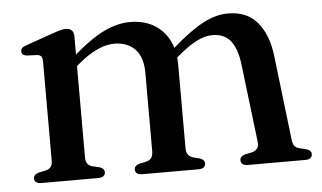

<svg xmlns="http://www.w3.org/2000/svg" viewBox="-41 -541 1012 603"><g transform="rotate(-5 465.0 -240.0)"><path d="M210 -450V-68Q210 -55 215.2 -48.2Q220.5 -41.5 230 -38.5L252.5 -33.5Q268 -28.5 268 -17Q268 0 245 0H66.5Q55.5 0 50 -4.5Q44.5 -9 44.5 -16.5Q44.5 -22.5 48.8 -26.8Q53 -31 61.5 -33.5L85.5 -38.5Q95 -41.5 100 -48Q105 -54.5 105 -68V-379.5Q105 -390.5 101.2 -395.5Q97.5 -400.5 89 -401.5L55 -403Q46.5 -404.5 43 -408Q39.5 -411.5 39.5 -417Q39.5 -423.5 43.5 -427.8Q47.5 -432 58.5 -435.5L142.5 -465Q158 -470.5 167.8 -473Q177.5 -475.5 185 -475.5Q197.5 -475.5 203.8 -468.8Q210 -462 210 -450ZM196 -344 177 -363.5 198.5 -382.5Q258.5 -436 302.8 -457.8Q347 -479.5 387.5 -479.5Q451 -479.5 489 -440Q527 -400.5 527 -332V-70Q527 -55.5 532.8 -48.5Q538.5 -41.5 548.5 -38.5L569.5 -33.5Q584 -28 584 -17Q584 0 562 0H385.5Q362.5 0 362.5 -17Q362.5 -28.5 378 -33.5L401.5 -38.5Q412 -41.5 417 -48.8Q422 -56 422 -70V-316Q422 -366 397.8 -391Q373.5 -416 332.5 -416Q307.5 -416 279 -403.2Q250.5 -390.5 217.5 -362.5ZM512.5 -344 493.5 -363.5 515 -382.5Q573.5 -434.5 615.5 -457Q657.5 -479.5 696.5 -479.5Q756.5 -479.5 789.5 -439.8Q822.5 -400 830 -332L861 -70Q862.5 -55.5 867.2 -48.2Q872 -41 882.5 -38.5L903.5 -33.5Q912 -31 916.2 -26.8Q920.5 -22.5 920.5 -16.5Q920.5 -9 915.2 -4.5Q910 0 898.5 0H718Q695.5 0 695.5 -17Q695.5 -28.5 710.5 -33.5L734 -38.5Q745 -41.5 750.5 -48.8Q756 -56 754.5 -70L725 -316Q719 -366 699.2 -391Q679.5 -416 641.5 -416Q618 -416 591.8 -402.5Q565.5 -389 534 -362.5Z"/></g></svg>

Font: Fraunces 16pt
Style: Regular
Weight: 400
Version: Version 1.000;[b76b70a41]